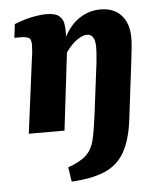

<svg xmlns="http://www.w3.org/2000/svg" viewBox="-48 -472 588 702"><g transform="rotate(-5 246.5 -121.0)"><path d="M187 188 179 135Q226 118 247 97.5Q268 77 276 43.5Q284 10 291 -45L315 -236Q317 -253 318 -269.5Q319 -286 319 -293Q319 -318 311.5 -330Q304 -342 289 -342Q277 -342 261 -333Q245 -324 228 -305.5Q211 -287 197 -259L187 -285Q217 -366 257 -398Q297 -430 346 -430Q395 -430 422.5 -400Q450 -370 450 -317Q450 -301 448 -281.5Q446 -262 443 -236L416 -16Q407 55 382 99Q357 143 310 163.5Q263 184 187 188ZM46 0 81 -271Q83 -282 84.5 -298.5Q86 -315 86 -323Q86 -346 74 -350Q62 -354 54 -354H24L30 -404Q66 -418 96 -424Q126 -430 147 -430Q181 -430 194.5 -418Q208 -406 210.5 -390.5Q213 -375 213 -363L212 -294L177 0Z"/></g></svg>

Font: Rasa
Style: Bold Italic
Weight: 700
Italic angle: -7.10001°
Designer: Anna Giedrys (Yrsa+Rasa design), David Brezina (Yrsa art-direction, Rasa art-direction, design)
Foundry: Rosetta Type Foundry
Version: Version 2.004